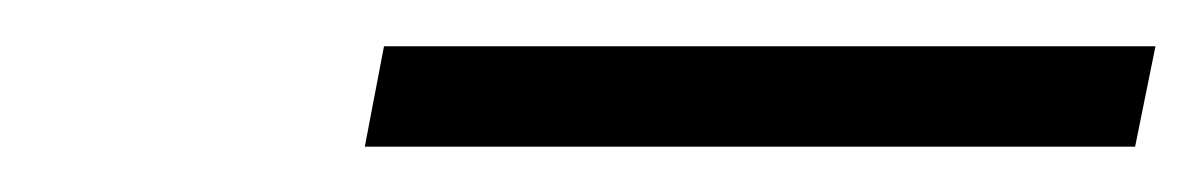

<svg xmlns="http://www.w3.org/2000/svg" viewBox="-20 -832 519 83"><path d="M146 -812H479.5L470.7 -768.6H137.7Z"/></svg>

Font: Reddit Sans Chocolate Light
Style: Italic
Weight: 300
Italic angle: -11.25°
Designer: Stephen Hutchings
Version: Version 1.013